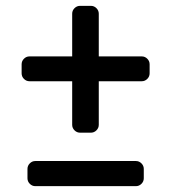

<svg xmlns="http://www.w3.org/2000/svg" viewBox="-20 -637 586 657"><path d="M318 -210Q318 -199 310 -191Q302 -183 291 -183H254Q243 -183 235 -191Q227 -199 227 -210V-359H81Q70 -359 62 -367Q54 -375 54 -386V-417Q54 -428 62 -436Q70 -444 81 -444H227V-590Q227 -601 235 -609Q243 -617 254 -617H291Q302 -617 310 -609Q318 -601 318 -590V-444H465Q476 -444 484 -436Q492 -428 492 -417V-386Q492 -375 484 -367Q476 -359 465 -359H318ZM74 -27V-59Q74 -70 82 -78Q90 -86 101 -86H445Q456 -86 464 -78Q472 -70 472 -59V-27Q472 -16 464 -8Q456 0 445 0H101Q90 0 82 -8Q74 -16 74 -27Z"/></svg>

Font: Hezaedrus
Style: Regular
Weight: 400
Designer: Hubert & Fischer
Foundry: Hubert & Fischer
Version: Version 1.10;September 3, 2019;FontCreator 11.5.0.2425 64-bi